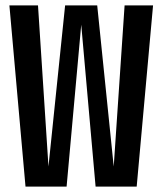

<svg xmlns="http://www.w3.org/2000/svg" viewBox="-20 -695 610 715"><path d="M75 0 15 -675H121.5L160.5 -75L222.5 -675H342L403.5 -75L444 -675H550L489 0H336L282.5 -603L228 0Z"/></svg>

Font: Anybody Condensed Medium
Style: Regular
Weight: 500
Width: 3
Designer: Tyler Finck
Foundry: Etcetera Type Company
Version: Version 1.010; ttfautohint (v1.8.3) -l 8 -r 50 -G 200 -x 14 